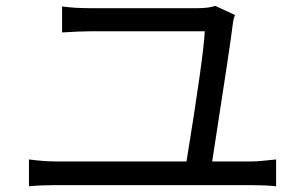

<svg xmlns="http://www.w3.org/2000/svg" viewBox="-20 -694 1040 657"><path d="M706.1 -141.6H841.8Q865.2 -141.6 924.8 -148.4V-56.6Q888.7 -60.5 841.8 -60.5H167Q121.1 -60.5 79.1 -56.6V-148.4Q131.8 -141.6 167 -141.6H618.2Q676.8 -502 680.7 -586.9H287.1Q254.9 -586.9 192.4 -583V-671.9Q236.3 -666 286.1 -666H655.3Q693.4 -666 716.8 -673.8L784.2 -642.6Q778.3 -628.9 776.4 -610.4Q770.5 -556.6 706.1 -141.6Z"/></svg>

Font: Nasu
Style: Regular
Weight: 400
Designer: Ryoko NISHIZUKA (kana &amp; ideographs); Paul D. Hunt (Latin, Greek &amp; Cyrillic); Wenlong ZHANG (bopomofo); Sandoll C
Version: Version 2014.1215